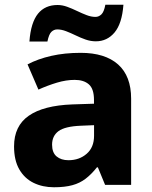

<svg xmlns="http://www.w3.org/2000/svg" viewBox="-20 -780 643 810"><path d="M320.3 -557.1Q423.1 -557.1 478.2 -508.1Q533.2 -459 533.2 -363.7V0H423.4L392.9 -74H388.9Q365.9 -45 341.4 -26.2Q316.9 -7.3 285.1 1.3Q253.3 10 207.6 10Q159.6 10 121.4 -8.7Q83.3 -27.4 61.3 -65.6Q39.3 -103.8 39.3 -162.5Q39.3 -248.5 101.3 -291.7Q163.2 -334.9 284.8 -339.5L376.5 -342.5V-358.4Q376.5 -405.2 354.9 -424.1Q333.3 -443 295.1 -443Q259.2 -443 219.8 -431.2Q180.5 -419.3 142.1 -402L96.2 -508.4Q140 -531.5 196.4 -544.3Q252.8 -557.1 320.3 -557.1ZM321.4 -249.6Q253.8 -246.9 226.7 -226.7Q199.7 -206.4 199.7 -169.6Q199.7 -136 218.7 -120.1Q237.8 -104.1 268.7 -104.1Q314.5 -104.1 345.6 -131.2Q376.8 -158.2 376.8 -207.3V-251.9ZM104.1 -604.7Q107.1 -645.4 116.2 -674.7Q125.4 -703.9 140.4 -722.4Q155.4 -740.9 176.1 -749.9Q196.8 -758.9 222.8 -758.9Q242.8 -758.9 263.3 -751.4Q283.8 -744 304.8 -733.8Q325.8 -723.7 345.4 -716.2Q364.9 -708.7 382.9 -708.7Q396.5 -708.7 407.6 -719.1Q418.8 -729.6 424.4 -759.9H500.7Q494.7 -680.4 463.3 -643Q432 -605.7 384.3 -605.7Q362.6 -605.7 341.3 -613.1Q319.9 -620.6 299.1 -630.8Q278.2 -640.9 258.7 -648.4Q239.2 -655.9 221.5 -655.9Q207.6 -655.9 197 -645.8Q186.3 -635.7 180 -604.7Z"/></svg>

Font: Noto Sans Oriya
Style: Regular
Weight: 400
Designer: Amélie Bonet and Sol Matas
Foundry: Google LLC
Version: Version 2.006